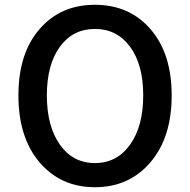

<svg xmlns="http://www.w3.org/2000/svg" viewBox="-20 -770 794 803"><path d="M57 -371Q57 -546 145 -648Q233 -750 377 -750Q521 -750 609.5 -648Q698 -546 698 -371Q698 -195 609 -91Q520 13 377 13Q234 13 145.5 -91Q57 -195 57 -371ZM230.5 -165Q285 -88 377 -88Q469 -88 524 -165Q579 -242 579 -371Q579 -500 524 -574.5Q469 -649 377 -649Q285 -649 230.5 -574.5Q176 -500 176 -371Q176 -242 230.5 -165Z"/></svg>

Font: Swei Half Moon CJK SC
Style: Medium
Weight: 500
Version: Version 2.071